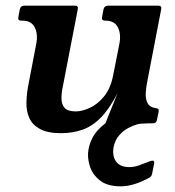

<svg xmlns="http://www.w3.org/2000/svg" viewBox="-20 -460 620 679"><path d="M196 11Q149 11 122 -3.5Q95 -18 84 -42Q73 -66 73.5 -96.5Q74 -127 80 -158L108 -304Q115 -339 103 -363Q91 -387 59 -387H55Q42 -387 45 -400L50 -427Q53 -440 66 -440H245Q258 -440 255 -427L202 -153Q197 -130 197.5 -110Q198 -90 209 -78Q220 -66 248 -66Q270 -66 297.5 -78.5Q325 -91 348 -119Q371 -147 380 -193L402 -304Q409 -339 397 -363Q385 -387 353 -387H352Q338 -387 341 -400L346 -427Q349 -440 363 -440H539Q553 -440 550 -427L502 -178Q497 -155 495.5 -132.5Q494 -110 502 -95Q510 -80 534 -77Q543 -76 541 -65L535 -36Q533 -24 521 -24Q478 -24 448.5 -19Q419 -14 396.5 -6.5Q374 1 352 10Q350 11 345 11H343Q341 11 341 9Q342 7 346 -5Q350 -17 362 -47Q374 -77 396 -131Q367 -75 336.5 -44Q306 -13 271 -1Q236 11 196 11ZM493 -40Q494 -38 495 -35Q496 -32 495 -30Q494 -24 483 -24Q479 -24 464.5 -20Q450 -16 433 -7Q416 2 401.5 18.5Q387 35 382 59Q376 90 390 110.5Q404 131 438 131Q454 131 471 125Q488 119 501.5 113.5Q515 108 519 108Q527 108 525 119L518 154Q516 164 509 168Q452 199 407 199Q359 199 332.5 177.5Q306 156 297 125.5Q288 95 293 68Q301 28 325 1.5Q349 -25 378.5 -40Q408 -55 433.5 -61.5Q459 -68 469 -68Q477 -68 482 -60Z"/></svg>

Font: Young Serif Light
Style: Italic
Weight: 300
Italic angle: -10.979°
Designer: Bastien Sozeau
Foundry: NBR — Bastien Sozeau
Version: Version 5.001